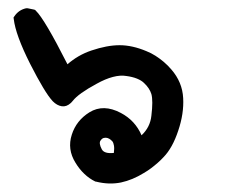

<svg xmlns="http://www.w3.org/2000/svg" viewBox="-20 -259 540 457"><path d="M206.5 172.9Q192.4 166 180.7 154.8Q168.9 143.6 159.7 128.4Q139.6 96.2 150.9 61.5Q161.6 27.8 192.9 8.3Q226.1 -12.2 267.6 9.8Q301.8 27.8 316.9 63Q337.4 43.9 340.3 16.6Q344.7 -19.5 340.3 -35.2Q335.9 -49.3 322.8 -61.5Q316.9 -67.4 306.2 -71.8Q295.4 -76.2 280.8 -78.1Q266.6 -80.6 248.8 -75.9Q231 -71.3 210 -59.6Q166.5 -36.1 153.3 -19Q152.3 -18.1 151.6 -17.1Q150.9 -16.1 150.1 -15.4Q149.4 -14.6 148.4 -13.7Q138.2 -4.4 127 -6.1Q115.7 -7.8 105.5 -18.1Q100.6 -23.4 94.7 -31.7Q88.9 -40 82.3 -51Q75.7 -62 68.1 -75.9Q60.5 -89.8 51.8 -106.9Q17.1 -175.8 12.7 -213.9L12.2 -217.3L14.2 -220.2Q24.4 -235.4 42 -239.3H43.9H45.9L60.5 -236.3L63.5 -235.4L65.4 -233.4Q85.9 -213.9 140.6 -106Q165.5 -127.9 197.3 -138.7Q234.9 -151.4 264.6 -151.4Q294.9 -151.4 328.6 -137.2Q339.8 -132.8 350.1 -126.2Q360.4 -119.6 369.9 -111.6Q379.4 -103.5 387.7 -93.8Q414.1 -63.5 416 -25.4Q418 11.2 404.3 51.8Q390.6 93.3 369.1 115.2Q362.8 122.1 355.2 128.7Q347.7 135.3 339.6 141.4Q331.5 147.5 322.3 152.8Q295.4 169.4 268.1 175.3Q253.9 178.2 239 177.7Q224.1 177.2 208.5 173.3H207.5ZM251 105Q252.4 94.2 251.2 87.4Q250 80.6 247.6 77.6Q240.2 69.3 231.9 68.8Q229.5 68.8 227.3 69.3Q225.1 69.8 223.1 71.3Q221.2 72.8 219.2 75.7Q214.8 82 222.2 96.2Q228 107.4 251 105Z"/></svg>

Font: NaikaiFont
Style: Bold
Weight: 700
Version: Version 1.89